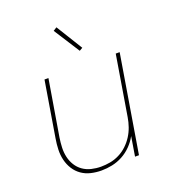

<svg xmlns="http://www.w3.org/2000/svg" viewBox="-136 -852 873 965"><g transform="rotate(-20 300.0 -369.0)"><path d="M243 8Q214 8 186.5 1.5Q159 -5 137 -20.5Q115 -36 100.5 -59Q86 -82 79.5 -109Q73 -136 74 -165Q75 -194 80 -223L129 -520H150L100 -220Q96 -194 95 -168Q94 -142 99.5 -117.5Q105 -93 118 -72Q131 -51 151 -37Q171 -23 196 -17Q221 -11 247 -11Q271 -11 296 -15.5Q321 -20 345 -32Q369 -44 388.5 -62.5Q408 -81 422 -103Q436 -125 444.5 -149.5Q453 -174 457 -199L510 -520H531L445 0H424L441 -104Q427 -78 405 -55.5Q383 -33 356 -18.5Q329 -4 300 2Q271 8 243 8ZM345 -595 256 -734 275 -746 362 -605Z"/></g></svg>

Font: Iosevka Aile Thin
Style: Italic
Weight: 100
Italic angle: -9°
Designer: Belleve Invis
Foundry: Belleve Invis
Version: Version 31.1.0; ttfautohint (v1.8.4)